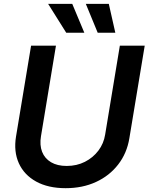

<svg xmlns="http://www.w3.org/2000/svg" viewBox="-20 -964 770 995"><path d="M320.3 11.2Q229.5 11.2 167.2 -23.2Q105 -57.6 77.6 -118.2Q50.3 -178.7 63 -256.3L141.1 -727.5H270L192.4 -258.3Q184.6 -211.9 198.2 -177.2Q211.9 -142.6 244.4 -123.3Q276.9 -104 325.7 -104Q377.9 -104 420.2 -125.5Q462.4 -147 490 -183.6Q517.6 -220.2 524.9 -266.6L601.1 -727.5H730L650.4 -247.6Q637.7 -169.9 592.5 -111.6Q547.4 -53.2 477.5 -21Q407.7 11.2 320.3 11.2ZM486.3 -794.4 424.8 -943.8H543.9L577.6 -794.4ZM323.2 -794.4 229.5 -943.8H354.5L417 -794.4Z"/></svg>

Font: Inter 24pt SemiBold
Style: Italic
Weight: 600
Italic angle: -9.3988°
Designer: Rasmus Andersson
Foundry: rsms
Version: Version 4.001;git-66647c0bb